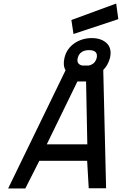

<svg xmlns="http://www.w3.org/2000/svg" viewBox="-20 -1064 688 1084"><path d="M601 -737Q590 -696 563 -669L579 -1H481L472 -156H202L123 0H26L350 -667Q334 -696 344 -737Q350 -764 364.5 -784.5Q379 -805 400 -819.5Q421 -834 446 -841.5Q471 -849 498 -849Q552 -849 582.5 -820Q613 -791 601 -737ZM244 -249H473L466 -604H417ZM636 -1044 648 -956 395 -872 383 -951ZM419 -737Q410 -702 444 -694H481Q517 -702 526 -737Q535 -781 482 -781Q457 -781 440.5 -769.5Q424 -758 419 -737Z"/></svg>

Font: Panefresco 600wt
Style: Italic
Weight: 600
Foundry: Campivisivi & Chank Co
Version: Version 1.000